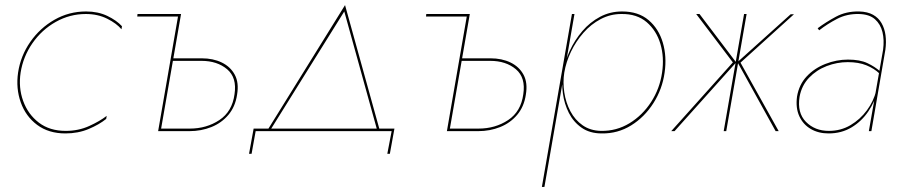

<svg xmlns="http://www.w3.org/2000/svg" viewBox="-20 -515 3586 754"><path d="M61 -230Q52 -171 71 -118.5Q90 -66 132.5 -33.5Q175 -1 238 -1Q288 -1 330 -20Q372 -39 399 -60L397 -48Q370 -26 328.5 -8.5Q287 9 237 9Q171 9 126 -24.5Q81 -58 61.5 -113Q42 -168 51 -230Q61 -296 99 -350.5Q137 -405 194 -437.5Q251 -470 318 -470Q365 -470 401.5 -452.5Q438 -435 459 -412L457 -400Q438 -423 401 -441.5Q364 -460 317 -460Q254 -460 199 -429Q144 -398 107.5 -345.5Q71 -293 61 -230Z M658 -286H772Q817 -286 851 -269.5Q885 -253 902 -221.5Q919 -190 911 -143Q904 -96 877 -64Q850 -32 810 -16Q770 0 724 0H609L610 -10H725Q791 -10 841.5 -43.5Q892 -77 901 -145Q911 -210 872 -243Q833 -276 771 -276H656ZM519 -450 520 -460H691L611 0H601L679 -450Z M1044 -8H1033L1335 -495L1470 -8H1460L1332 -470ZM984 0 968 89H958L976 -10H1529L1511 89H1501L1518 0Z M1792 -286H1906Q1951 -286 1985 -269.5Q2019 -253 2036 -221.5Q2053 -190 2045 -143Q2038 -96 2011 -64Q1984 -32 1944 -16Q1904 0 1858 0H1743L1744 -10H1859Q1925 -10 1975.5 -43.5Q2026 -77 2035 -145Q2045 -210 2006 -243Q1967 -276 1905 -276H1790ZM1653 -450 1654 -460H1825L1745 0H1735L1813 -450Z M2108 219 2226 -460H2236L2118 219ZM2590 -230Q2581 -165 2546 -110Q2511 -55 2458.5 -22.5Q2406 10 2343 9Q2296 9 2264 -13.5Q2232 -36 2214 -71.5Q2196 -107 2190.5 -148.5Q2185 -190 2191 -230Q2198 -273 2217.5 -315.5Q2237 -358 2267 -393Q2297 -428 2336.5 -449Q2376 -470 2423 -470Q2487 -470 2527 -436Q2567 -402 2583 -347.5Q2599 -293 2590 -230ZM2580 -230Q2589 -290 2573.5 -342.5Q2558 -395 2519.5 -428Q2481 -461 2420 -460Q2377 -460 2339 -440Q2301 -420 2271.5 -386.5Q2242 -353 2222.5 -312.5Q2203 -272 2196 -230Q2190 -192 2196 -152Q2202 -112 2220 -78Q2238 -44 2268 -23Q2298 -2 2340 -1Q2401 0 2452 -31Q2503 -62 2537 -114.5Q2571 -167 2580 -230Z M3098 -459 2888 -269 3038 0H3026L2876 -271L3085 -459ZM2832 0H2822L2902 -460H2912ZM2871 -270 2629 0H2616L2858 -270L2714 -460H2727Z M3120 -135Q3110 -72 3145 -36.5Q3180 -1 3235 -1Q3282 -1 3320 -23.5Q3358 -46 3384.5 -82Q3411 -118 3421 -159H3426Q3416 -116 3390 -77.5Q3364 -39 3324.5 -15Q3285 9 3234 9Q3194 9 3164 -8.5Q3134 -26 3119 -58.5Q3104 -91 3110 -136Q3118 -183 3148 -215Q3178 -247 3221.5 -264Q3265 -281 3310 -281Q3357 -281 3386.5 -267Q3416 -253 3436 -235L3434 -226Q3413 -246 3382.5 -258.5Q3352 -271 3309 -271Q3267 -271 3226.5 -255.5Q3186 -240 3157 -209.5Q3128 -179 3120 -135ZM3191 -404Q3223 -428 3263 -449.5Q3303 -471 3354 -470Q3387 -469 3408.5 -457Q3430 -445 3442 -424Q3454 -403 3457.5 -376.5Q3461 -350 3457 -320L3402 0H3392L3448 -320Q3453 -358 3445.5 -389Q3438 -420 3416 -439.5Q3394 -459 3353 -460Q3306 -461 3267.5 -441Q3229 -421 3197 -396Z"/></svg>

Font: Jost Thin
Style: Italic
Weight: 200
Italic angle: -5°
Version: Version 3.710